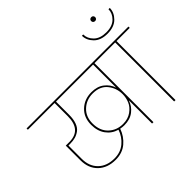

<svg xmlns="http://www.w3.org/2000/svg" viewBox="-243 -1346 1666 1666"><g transform="rotate(-45 590.0 -513.0)"><path d="M585 -175Q646 -175 688.5 -205.5Q731 -236 748 -276.5Q765 -317 765 -361V-362Q765 -436 719.5 -492.5Q674 -549 585 -549Q508 -549 454 -499Q400 -449 400 -366Q400 -277 453 -226Q506 -175 585 -175ZM782 0H765V-285Q747 -230 701 -194.5Q655 -159 585 -159Q563 -159 538 -164Q513 -93 457.5 -46.5Q402 0 320 0Q220 0 160 -58Q100 -116 100 -214V-394H144Q293 -394 293 -563V-724H-35V-740H944V-724H782ZM321 -16Q395 -16 447 -59Q499 -102 521 -168Q458 -186 420.5 -237.5Q383 -289 383 -366Q383 -456 441 -510.5Q499 -565 585 -565Q656 -565 701.5 -530Q747 -495 765 -441V-724H310V-563Q310 -508 296 -470Q282 -432 256.5 -413Q231 -394 202.5 -386Q174 -378 138 -378H117V-214Q117 -124 172 -70Q227 -16 321 -16Z M1036 0V-724H874V-740H1215V-724H1053V0Z M1044 -824Q961 -824 917 -869Q873 -914 873 -969H889Q889 -919 929 -879.5Q969 -840 1044 -840Q1119 -840 1159 -879.5Q1199 -919 1199 -969H1215Q1215 -914 1170.5 -869Q1126 -824 1044 -824ZM1062.5 -985Q1056 -978 1045 -978Q1034 -978 1027 -984.5Q1020 -991 1020 -1002Q1020 -1013 1027 -1019.5Q1034 -1026 1045 -1026Q1056 -1026 1062.5 -1019Q1069 -1012 1069 -1002Q1069 -992 1062.5 -985Z"/></g></svg>

Font: Poppins Thin
Style: Regular
Weight: 250
Designer: Ninad Kale (Devanagari), Jonny Pinhorn (Latin)
Foundry: Indian Type Foundry
Version: Version 3.200;PS 1.000;hotconv 16.6.54;makeotf.lib2.5.65590